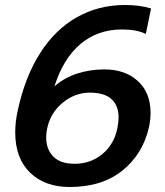

<svg xmlns="http://www.w3.org/2000/svg" viewBox="-20 -734 659 769"><path d="M41 -204Q41 -247 51 -291Q80 -426 140.5 -521Q201 -616 288 -665Q375 -714 480 -714Q541 -714 585 -700L564 -598Q528 -616 469 -616Q371 -616 302 -557.5Q233 -499 198 -388Q238 -423 289.5 -439.5Q341 -456 398 -456Q481 -456 532 -409.5Q583 -363 583 -282Q583 -256 577 -226Q553 -118 471 -51.5Q389 15 259 15Q160 15 100.5 -42.5Q41 -100 41 -204ZM450 -220Q455 -247 455 -264Q455 -311 426.5 -337Q398 -363 340 -363Q280 -363 231 -322.5Q182 -282 169 -220Q165 -203 165 -183Q165 -136 193.5 -107Q222 -78 279 -78Q343 -78 390 -117Q437 -156 450 -220Z"/></svg>

Font: Prompt Medium
Style: Italic
Weight: 500
Italic angle: -12°
Designer: Katatrad Team
Foundry: CadsonDemak
Version: Version 1.001